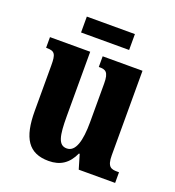

<svg xmlns="http://www.w3.org/2000/svg" viewBox="-127 -786 819 897"><g transform="rotate(20 282.0 -337.5)"><path d="M152 -606H391V-685H152ZM214 10C272 10 311 -16 336 -71H340L361 0H542V-53H533C503 -53 483 -58 483 -116V-536H285V-483H288C318 -483 335 -477 335 -419V-227C335 -134 318 -74 274 -74C232 -74 223 -118 223 -216V-536H23V-483H26C67 -483 74 -470 74 -413V-188C74 -53 114 10 214 10Z"/></g></svg>

Font: Noto Serif Hebrew ExtraCondensed ExtraBold
Style: Regular
Weight: 800
Width: 2
Designer: Monotype Design Team
Foundry: Monotype Imaging Inc.
Version: Version 2.004